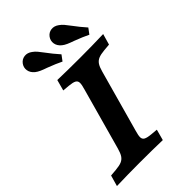

<svg xmlns="http://www.w3.org/2000/svg" viewBox="-248 -850 935 935"><g transform="rotate(-45 219.0 -383.0)"><path d="M-19 0 -2.9 -56.5 32.8 -59.6Q59.6 -62 74.2 -68.2Q88.7 -74.4 97.6 -87.6Q106.4 -100.7 113.3 -125.8L202 -445.2Q209.7 -470.7 209.1 -483.6Q208.6 -496.5 197.7 -502.5Q186.7 -508.6 160.8 -511L125.4 -514.1L140.7 -570.6Q207.7 -568.5 297 -568.5H298.4H300.3Q375.6 -568.5 457 -571L440.8 -514.5L405.2 -511.4Q378.4 -508.9 363.8 -502.7Q349.2 -496.5 340.4 -483.4Q331.5 -470.3 324.7 -445.2L235.9 -125.8Q228.3 -100.3 228.8 -87.4Q229.4 -74.4 240.3 -68.4Q251.2 -62.4 277.2 -60L312.5 -56.8L297.2 -0.4Q230.7 -2.4 141 -2.4H139.5H137.7Q62.4 -2.4 -19 0ZM148.4 -647.5Q128.3 -654.3 114.9 -660.4Q101.4 -666.4 91.2 -674.5Q72.8 -689.8 69.7 -709.6Q66.5 -729.4 78.6 -746.3Q91.1 -763.2 111.2 -765.7Q131.3 -768.2 150.2 -754.2Q161.2 -746.6 170.7 -735.5Q180.1 -724.4 193.7 -706Q203.8 -692.2 216.6 -676.3Q229.5 -660.4 243.6 -644.7L222.3 -616.1Q193.8 -630.3 148.4 -647.5ZM333.2 -647.5Q313.2 -654.3 299.7 -660.4Q286.2 -666.4 276.1 -674.5Q257.6 -689.8 254.5 -709.6Q251.4 -729.4 263.4 -746.3Q275.9 -763.2 296 -765.7Q316.2 -768.2 335.1 -754.2Q346.1 -746.6 355.5 -735.5Q365 -724.4 378.6 -706Q388.6 -692.2 401.5 -676.3Q414.4 -660.4 428.4 -644.7L407.2 -616.1Q378.7 -630.3 333.2 -647.5Z"/></g></svg>

Font: Playfair Micro SmCond SmLight
Style: Italic
Weight: 360
Width: 4
Italic angle: -15.6°
Designer: Claus Eggers Sørensen
Foundry: Claus Eggers Sørensen
Version: Version 2.203;Glyphs 3.3 (3326)